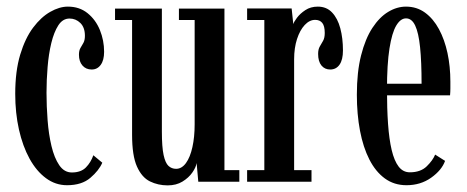

<svg xmlns="http://www.w3.org/2000/svg" viewBox="-20 -549 1410 580"><path d="M182.5 10.5Q147.5 10.5 118.8 -10.8Q90 -32 69.2 -69.8Q48.5 -107.5 37.2 -157.8Q26 -208 26 -265.5Q26 -334 41 -383.8Q56 -433.5 80 -465.5Q104 -497.5 131.8 -513.2Q159.5 -529 185 -529Q220 -529 244.5 -509.2Q269 -489.5 281.8 -458.2Q294.5 -427 294.5 -392.5Q294.5 -367 284.2 -353Q274 -339 257 -339Q239.5 -339 229 -351.2Q218.5 -363.5 218.5 -383.5Q218.5 -396.5 223 -404Q227.5 -411.5 232 -419.5Q236.5 -427.5 236.5 -441Q236.5 -466 222.8 -479.5Q209 -493 190 -493Q169.5 -493 156.2 -472.5Q143 -452 135 -419Q127 -386 123.8 -346.5Q120.5 -307 120.5 -269Q120.5 -228 123.8 -185.8Q127 -143.5 135.5 -107.8Q144 -72 159 -50Q174 -28 197 -28Q224.5 -28 239.5 -43.2Q254.5 -58.5 262 -80L289 -57.5Q279 -34 253 -11.8Q227 10.5 182.5 10.5Z M486.5 11Q457.5 11 433 -1Q408.5 -13 393.8 -45.8Q379 -78.5 379 -142V-488.5H327.5V-523H469V-151.5Q469 -105 474.2 -80.8Q479.5 -56.5 489 -47.8Q498.5 -39 512 -39Q529 -39 541.8 -56.5Q554.5 -74 561.2 -104.5Q568 -135 568 -173.5V-488.5H520.5V-523H658V-35H703V0H579L574 -56.5Q572 -43.5 561 -27.8Q550 -12 531.2 -0.5Q512.5 11 486.5 11Z M726.5 0V-35H778.5V-488.5H726.5V-523.5H861L866 -476Q867.5 -482.5 877 -495.2Q886.5 -508 902.5 -518.5Q918.5 -529 940 -529Q966.5 -529 983.2 -511.2Q1000 -493.5 1008 -463.5Q1016 -433.5 1016 -396.5Q1016 -368.5 1005.8 -353.8Q995.5 -339 977.5 -339Q961 -339 951 -351.2Q941 -363.5 941 -386Q941 -400 946 -408.5Q951 -417 956 -425.8Q961 -434.5 961 -449.5Q961 -470.5 953.5 -479.8Q946 -489 932 -489Q915 -489 900.5 -473.5Q886 -458 877.2 -431Q868.5 -404 868.5 -370V-35H921V0Z M1208 10.5Q1170.5 10.5 1142.5 -10Q1114.5 -30.5 1095.8 -67.2Q1077 -104 1067.5 -154Q1058 -204 1058 -263Q1058 -331.5 1070.8 -381.8Q1083.5 -432 1105 -464.8Q1126.5 -497.5 1152.8 -513.2Q1179 -529 1206.5 -529Q1239 -529 1264 -510.8Q1289 -492.5 1306 -461Q1323 -429.5 1331.8 -388.8Q1340.5 -348 1340.5 -302.5Q1340.5 -292 1340.5 -281.8Q1340.5 -271.5 1339.5 -261H1142.5V-296H1253.5Q1253.5 -362.5 1249 -406.2Q1244.5 -450 1234.2 -471.8Q1224 -493.5 1206.5 -493.5Q1190 -493.5 1177 -471.8Q1164 -450 1156.5 -402.5Q1149 -355 1149 -278Q1149 -221 1152.2 -174.8Q1155.5 -128.5 1163.2 -95.8Q1171 -63 1184.2 -45.8Q1197.5 -28.5 1218 -28.5Q1250.5 -28.5 1269 -46.5Q1287.5 -64.5 1294.5 -82L1324.5 -63Q1314.5 -35 1282.5 -12.2Q1250.5 10.5 1208 10.5Z"/></svg>

Font: Imbue Thin 10pt Medium
Style: Regular
Weight: 500
Version: Version 1.102